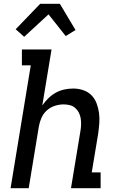

<svg xmlns="http://www.w3.org/2000/svg" viewBox="-20 -997 640 1017"><path d="M108 -802 63 -842 193 -977H297L380 -838L328 -806L237 -921ZM36 0 143 -651H96V-735H253L204 -438Q218 -459 236 -476.5Q254 -494 275.5 -506Q297 -518 321 -523Q345 -528 368 -528Q395 -528 420.5 -519.5Q446 -511 464 -493Q482 -475 491.5 -450Q501 -425 504.5 -398.5Q508 -372 506 -344.5Q504 -317 500 -289L466 -84H513V0H356L406 -303Q409 -320 409.5 -337Q410 -354 407.5 -370Q405 -386 397.5 -400.5Q390 -415 378 -425.5Q366 -436 350 -440Q334 -444 317 -444Q294 -444 270.5 -436.5Q247 -429 228.5 -412.5Q210 -396 200 -373.5Q190 -351 186 -328L132 0Z"/></svg>

Font: Iosevka Etoile Medium
Style: Italic
Weight: 500
Italic angle: -9°
Designer: Belleve Invis
Foundry: Belleve Invis
Version: Version 22.1.2; ttfautohint (v1.8.4)